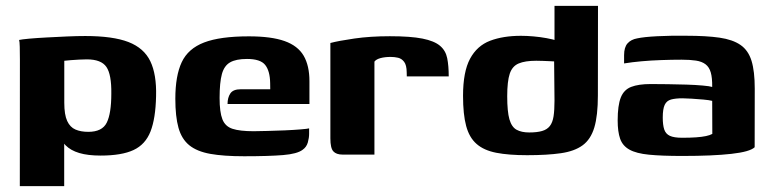

<svg xmlns="http://www.w3.org/2000/svg" viewBox="-20 -525 2618 652"><path d="M47.3 107 47.6 -322.7Q47.6 -346.9 47.1 -365.8Q46.6 -384.7 44.9 -389.3Q53.3 -391.3 79 -393.7Q104.8 -396 138.8 -397.8Q172.8 -399.7 207.7 -401.2Q242.5 -402.7 269.7 -402.7Q363.3 -402.7 416.2 -382.3Q469 -361.8 490.5 -317Q512 -272.3 510 -198.2Q508.4 -122.7 491.1 -78.5Q473.7 -34.3 433.4 -15.5Q393.2 3.3 321.5 3.3Q278.4 3.3 249.2 -5.4Q220 -14.1 202.8 -31.5Q185.7 -48.9 176.8 -74L198 -83.2V107ZM279.8 -77.3Q327.1 -77.3 342.5 -108.5Q358 -139.7 358 -207Q358.9 -271.8 341.4 -297.6Q323.8 -323.4 274.9 -323.4Q263.4 -323.4 249 -322.6Q234.6 -321.8 221.1 -320.8Q207.6 -319.9 198.3 -318.6V-176.1Q198.3 -135.4 208.2 -114.1Q218.1 -92.8 236.3 -85.1Q254.4 -77.3 279.8 -77.3Z M808.8 5.6Q739.3 5.6 694 -2.5Q648.7 -10.7 622.7 -31.8Q596.8 -52.9 586.1 -91Q575.4 -129.1 575.4 -189.7Q575.4 -267.6 597.1 -313.8Q618.8 -360 673.2 -380.8Q727.6 -401.6 825 -401.6Q901.3 -401.6 946.3 -385.6Q991.3 -369.6 1011.1 -335.9Q1030.8 -302.1 1030.8 -249.3V-171.9H752.7Q752.7 -193.4 762.2 -207.7Q771.7 -221.9 797.6 -221.9H897.7L897.4 -243.2Q896.7 -284.2 880.5 -304.5Q864.3 -324.8 818.8 -324.8Q781.6 -324.8 761.5 -313.3Q741.3 -301.9 733.5 -273.4Q725.7 -245 725.7 -192.4Q725.7 -144.3 735.2 -120Q744.7 -95.7 769.6 -87.6Q794.6 -79.4 841.2 -79.4Q858.4 -79.4 887.3 -80.3Q916.2 -81.1 946.8 -82.3Q977.5 -83.6 1000.8 -85.6Q1024.2 -87.5 1029.7 -89.1V-70.7Q1029.7 -56.8 1025.3 -41.2Q1020.8 -25.5 1007.7 -16.4Q989.5 -2.4 941.3 1.6Q893.1 5.6 808.8 5.6Z M1251.5 0H1143.7Q1121.9 0 1111.9 -11.1Q1101.9 -22.1 1101.9 -55.2V-379Q1129.5 -386.4 1183.5 -394.2Q1237.4 -402 1303.9 -402Q1374 -402 1414.5 -394Q1454.9 -385.9 1474.1 -369.6Q1493.4 -353.3 1498.6 -327.6Q1503.8 -301.9 1503.8 -265.6H1361.4L1361.1 -279.6Q1360.8 -303.9 1352.4 -315Q1344 -326 1331.8 -328.9Q1319.7 -331.7 1306.6 -331.7Q1287.4 -331.7 1272.5 -327.8Q1257.5 -323.8 1251.5 -315.8Z M1552.4 -199.6Q1552.4 -281.2 1576.2 -325.5Q1600 -369.7 1644.3 -386.6Q1688.6 -403.4 1749.1 -403.4Q1768.9 -403.4 1791.7 -401.4Q1814.4 -399.4 1835.8 -395.5Q1857.2 -391.6 1873.8 -386.3Q1890.4 -381 1898.8 -374.5L1863 -359.9V-505H2010.7L2010.3 -201Q2010.3 -132.6 1998.2 -92.1Q1986 -51.6 1958.4 -31.5Q1930.8 -11.3 1884.5 -4.7Q1838.3 2 1770.2 2Q1707.4 2 1665.3 -6.2Q1623.2 -14.4 1598.4 -36.2Q1573.5 -57.9 1563 -97.2Q1552.4 -136.4 1552.4 -199.6ZM1777.1 -75.2Q1803.9 -75.2 1820.9 -80.2Q1837.9 -85.1 1847.2 -97.1Q1856.5 -109 1859.8 -130.1Q1863 -151.1 1863 -183.6L1861.7 -316.5Q1855.9 -316.8 1845.6 -317.3Q1835.3 -317.8 1823.6 -318.2Q1812 -318.7 1801.3 -318.7Q1763.1 -318.7 1741.4 -309.5Q1719.6 -300.4 1711 -274.7Q1702.4 -248.9 1702.4 -198.3Q1702.4 -146.2 1709.9 -119.9Q1717.5 -93.6 1734.2 -84.4Q1750.9 -75.2 1777.1 -75.2Z M2297.2 4.6Q2227.3 4.6 2183.9 0.3Q2140.6 -3.9 2117.5 -16.9Q2094.3 -29.8 2085.9 -53.8Q2077.5 -77.8 2077.5 -115.9Q2077.5 -166.9 2088 -193.6Q2098.4 -220.2 2123.3 -229.9Q2148.2 -239.6 2189.8 -239.6Q2215.5 -239.6 2247.8 -239.1Q2280.1 -238.6 2311.4 -237.7Q2342.8 -236.7 2366.6 -234.5Q2390.5 -232.4 2398.5 -229.7Q2398.9 -260.6 2393.7 -278.8Q2388.5 -297.1 2376 -306.6Q2363.6 -316.1 2343.6 -319.2Q2323.7 -322.3 2294.8 -322.3Q2260.5 -322.3 2225.6 -321Q2190.6 -319.8 2158.4 -316.9Q2126.2 -314 2099.3 -309.6V-337.9Q2099.3 -364.5 2111.1 -377.8Q2122.9 -391 2143.8 -394.7Q2167 -399.7 2212.3 -402Q2257.5 -404.3 2310.5 -403.6Q2378.4 -403.6 2423.5 -397.1Q2468.5 -390.5 2494.8 -372.2Q2521.1 -354 2532.1 -318.4Q2543 -282.7 2543 -224.3L2542.7 -25Q2526.8 -9.6 2463.5 -2.5Q2400.2 4.6 2297.2 4.6ZM2296.5 -57.2Q2323.5 -57.2 2343.5 -58.6Q2363.4 -60 2377.2 -62.9Q2391 -65.8 2398.9 -70.3L2398.5 -182.5Q2388.5 -185.1 2368.7 -186.9Q2348.9 -188.7 2329.1 -189.9Q2309.3 -191.2 2297.7 -191.2Q2274 -191.2 2258.9 -187.1Q2243.8 -183 2237.2 -168.9Q2230.6 -154.9 2230.6 -125.9Q2230.6 -100.6 2235.6 -85.4Q2240.7 -70.2 2254.8 -63.7Q2268.9 -57.2 2296.5 -57.2Z"/></svg>

Font: Genos Thin
Style: Regular
Weight: 100
Designer: Robert E. Leuschke
Foundry: Robert E. Leuschke
Version: Version 1.010